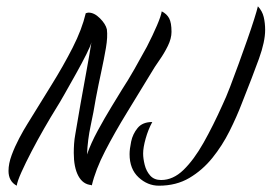

<svg xmlns="http://www.w3.org/2000/svg" viewBox="-20 -577 861 609"><path d="M33 12Q7 -2 7 -35Q7 -58 17 -85Q27 -112 41 -138.5Q55 -165 67 -184Q105 -246 143 -307Q181 -368 210.5 -426Q240 -484 252 -535Q258 -537 261 -537Q279 -537 297 -519Q315 -501 319 -484Q322 -460 316 -425Q310 -390 301 -348.5Q292 -307 284 -265Q277 -222 267.5 -178Q258 -134 256 -87Q268 -122 290 -162.5Q312 -203 334 -239Q356 -275 367 -293Q386 -322 406.5 -358Q427 -394 446 -429Q465 -466 478 -496.5Q491 -527 493 -541Q509 -533 516.5 -519Q524 -505 524 -476Q524 -455 512.5 -431.5Q501 -408 485.5 -386Q470 -364 459 -345Q422 -284 383 -220.5Q344 -157 313.5 -98Q283 -39 271 12Q271 11 270.5 11Q270 11 270 10Q243 8 228.5 -19Q214 -46 214 -92Q214 -106 215 -121Q216 -136 219 -152Q226 -195 235.5 -248Q245 -301 254.5 -353Q264 -405 270 -443Q268 -433 254 -405Q240 -377 221 -343Q202 -309 185 -279Q168 -249 159 -235Q141 -206 120 -169.5Q99 -133 80 -96.5Q61 -60 48 -31Q35 -2 33 12ZM484 12Q448 12 419.5 -14.5Q391 -41 391 -88Q391 -104 396 -128Q401 -152 416.5 -171Q432 -190 463 -190Q450 -166 442 -137.5Q434 -109 434 -90Q434 -74 439 -54Q444 -34 456.5 -20Q469 -6 491 -6Q529 -6 562 -38Q595 -70 625.5 -124Q656 -178 686 -245Q697 -268 710 -302Q723 -336 737 -374.5Q751 -413 764 -450Q777 -487 786 -515.5Q795 -544 798 -557Q812 -542 816.5 -523Q821 -504 821 -482Q821 -445 801.5 -391Q782 -337 747 -249Q731 -207 708 -161Q685 -115 653.5 -76Q622 -37 580.5 -12.5Q539 12 484 12Z"/></svg>

Font: Birthstone
Style: Regular
Weight: 400
Designer: Robert E. Leuschke
Foundry: Robert E. Leuschke
Version: Version 1.013; ttfautohint (v1.8.3)